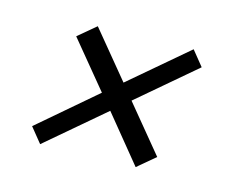

<svg xmlns="http://www.w3.org/2000/svg" viewBox="-63 -554 625 526"><g transform="rotate(15 250.0 -291.0)"><path d="M88 -111 54 -153 215 -291 107 -422 157 -464 265 -333 427 -471 461 -429 299 -291 407 -160 357 -118 250 -249Z"/></g></svg>

Font: DM Sans 36pt Light
Style: Italic
Weight: 300
Italic angle: -10°
Designer: Colophon Foundry, Jonny Pinhorn
Foundry: Colophon Foundry
Version: Version 4.004;gftools[0.9.30]